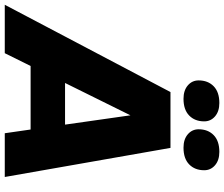

<svg xmlns="http://www.w3.org/2000/svg" viewBox="-134 -874 962 825"><g transform="rotate(90 347.5 -461.0)"><path d="M695 0H507L491 -111H218L163 0H-45L330 -712H570ZM470 -259 430 -540 291 -259ZM359 -768Q323 -768 301.5 -786.5Q280 -805 280 -833Q280 -873 305 -897.5Q330 -922 377 -922Q413 -922 434.5 -903.5Q456 -885 456 -857Q456 -817 431 -792.5Q406 -768 359 -768ZM569 -768Q533 -768 511.5 -786.5Q490 -805 490 -833Q490 -873 515 -897.5Q540 -922 587 -922Q623 -922 644.5 -903.5Q666 -885 666 -857Q666 -817 641 -792.5Q616 -768 569 -768Z"/></g></svg>

Font: Creato Display Black
Style: Italic
Weight: 900
Italic angle: -10°
Version: Version 1.000